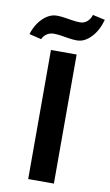

<svg xmlns="http://www.w3.org/2000/svg" viewBox="-116 -916 552 964"><g transform="rotate(10 160.0 -434.0)"><path d="M100 0V-658H231V0ZM42 -703 -20 -718Q-10 -751 8.5 -777Q27 -803 50.5 -818Q74 -833 100 -833Q117 -833 137.5 -830Q158 -827 179.5 -823.5Q201 -820 220 -820Q239 -820 254.5 -832.5Q270 -845 277 -868L340 -854Q325 -798 291.5 -763Q258 -728 220 -728Q199 -728 178 -731.5Q157 -735 137.5 -738Q118 -741 100 -741Q81 -741 65.5 -731Q50 -721 42 -703Z"/></g></svg>

Font: Ysabeau
Style: Bold
Weight: 700
Designer: Christian Thalmann (Catharsis Fonts)
Version: Version 2.000;gftools[0.9.27.dev2+g8671c4b]